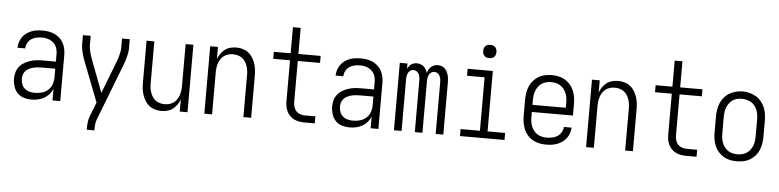

<svg xmlns="http://www.w3.org/2000/svg" viewBox="-51 -1016 6102 1503"><g transform="rotate(5 3000.0 -265.0)"><path d="M208 8Q177 8 147.5 -1Q118 -10 97.5 -31.5Q77 -53 67.5 -83Q58 -113 58 -143Q58 -168 64.5 -192.5Q71 -217 86.5 -237Q102 -257 124 -270Q146 -283 169.5 -291Q193 -299 218 -302Q243 -305 268 -305H373V-362Q373 -378 370 -394.5Q367 -411 359.5 -425.5Q352 -440 339.5 -451.5Q327 -463 312.5 -470Q298 -477 281.5 -480Q265 -483 248 -483Q226 -483 204.5 -478.5Q183 -474 164.5 -461.5Q146 -449 135.5 -429Q125 -409 125 -387H64Q64 -409 71 -430.5Q78 -452 90.5 -470.5Q103 -489 121.5 -502.5Q140 -516 160.5 -524Q181 -532 203.5 -535Q226 -538 248 -538Q273 -538 297 -534Q321 -530 343 -520Q365 -510 383 -493.5Q401 -477 412.5 -455.5Q424 -434 429 -410Q434 -386 434 -362V0H373V-91Q363 -67 346 -47.5Q329 -28 306.5 -15.5Q284 -3 258.5 2.5Q233 8 208 8ZM230 -47Q257 -47 284.5 -54.5Q312 -62 333 -80.5Q354 -99 363.5 -125.5Q373 -152 373 -180V-249H268Q251 -249 234.5 -247.5Q218 -246 201.5 -242Q185 -238 169.5 -230.5Q154 -223 142 -211Q130 -199 124.5 -182.5Q119 -166 119 -149Q119 -127 126.5 -106.5Q134 -86 150 -72Q166 -58 187 -52.5Q208 -47 230 -47Z M660 205V198Q660 173 662.5 148Q665 123 674 99L718 -13L601 -315Q594 -332 588 -349.5Q582 -367 577.5 -384.5Q573 -402 569.5 -420Q566 -438 566 -457V-530H627V-457Q627 -441 630 -425.5Q633 -410 637 -394.5Q641 -379 646.5 -364Q652 -349 657 -335L749 -92L843 -335Q849 -350 854 -364.5Q859 -379 863 -394.5Q867 -410 870 -425.5Q873 -441 873 -457V-530H934V-457Q934 -438 930.5 -420Q927 -402 922.5 -384.5Q918 -367 912 -349.5Q906 -332 899 -315L731 119Q724 138 722 158Q720 178 720 198V205Z M1227 8Q1203 8 1178.5 1Q1154 -6 1134.5 -21Q1115 -36 1101.5 -57.5Q1088 -79 1080 -102.5Q1072 -126 1069 -150.5Q1066 -175 1066 -200V-530H1127V-200Q1127 -181 1129.5 -163Q1132 -145 1138 -127.5Q1144 -110 1154.5 -94Q1165 -78 1180 -67.5Q1195 -57 1213 -52Q1231 -47 1250 -47Q1269 -47 1287 -52Q1305 -57 1320 -67.5Q1335 -78 1345.5 -94Q1356 -110 1362 -127.5Q1368 -145 1370.5 -163Q1373 -181 1373 -200V-530H1434V0H1373V-96Q1365 -73 1351 -53Q1337 -33 1318 -18.5Q1299 -4 1275 2Q1251 8 1227 8Z M1566 0V-530H1627V-434Q1635 -457 1649 -477Q1663 -497 1682 -511.5Q1701 -526 1725 -532Q1749 -538 1773 -538Q1797 -538 1821.5 -531Q1846 -524 1865.5 -509Q1885 -494 1898.5 -472.5Q1912 -451 1920 -427.5Q1928 -404 1931 -379.5Q1934 -355 1934 -330V0H1873V-330Q1873 -349 1870.5 -367Q1868 -385 1862 -402.5Q1856 -420 1845.5 -436Q1835 -452 1820 -462.5Q1805 -473 1787 -478Q1769 -483 1750 -483Q1731 -483 1713 -478Q1695 -473 1680 -462.5Q1665 -452 1654.5 -436Q1644 -420 1638 -402.5Q1632 -385 1629.5 -367Q1627 -349 1627 -330V0Z M2353 0Q2332 0 2311 -3.5Q2290 -7 2271.5 -16Q2253 -25 2238 -40Q2223 -55 2214 -74Q2205 -93 2201.5 -113.5Q2198 -134 2198 -155V-475H2066V-530H2198V-735H2259V-530H2434V-475H2259V-155Q2259 -135 2264 -116Q2269 -97 2282 -82.5Q2295 -68 2314 -61.5Q2333 -55 2353 -55H2434V0Z M2708 8Q2677 8 2647.5 -1Q2618 -10 2597.5 -31.5Q2577 -53 2567.5 -83Q2558 -113 2558 -143Q2558 -168 2564.5 -192.5Q2571 -217 2586.5 -237Q2602 -257 2624 -270Q2646 -283 2669.5 -291Q2693 -299 2718 -302Q2743 -305 2768 -305H2873V-362Q2873 -378 2870 -394.5Q2867 -411 2859.5 -425.5Q2852 -440 2839.5 -451.5Q2827 -463 2812.5 -470Q2798 -477 2781.5 -480Q2765 -483 2748 -483Q2726 -483 2704.5 -478.5Q2683 -474 2664.5 -461.5Q2646 -449 2635.5 -429Q2625 -409 2625 -387H2564Q2564 -409 2571 -430.5Q2578 -452 2590.5 -470.5Q2603 -489 2621.5 -502.5Q2640 -516 2660.5 -524Q2681 -532 2703.5 -535Q2726 -538 2748 -538Q2773 -538 2797 -534Q2821 -530 2843 -520Q2865 -510 2883 -493.5Q2901 -477 2912.5 -455.5Q2924 -434 2929 -410Q2934 -386 2934 -362V0H2873V-91Q2863 -67 2846 -47.5Q2829 -28 2806.5 -15.5Q2784 -3 2758.5 2.5Q2733 8 2708 8ZM2730 -47Q2757 -47 2784.5 -54.5Q2812 -62 2833 -80.5Q2854 -99 2863.5 -125.5Q2873 -152 2873 -180V-249H2768Q2751 -249 2734.5 -247.5Q2718 -246 2701.5 -242Q2685 -238 2669.5 -230.5Q2654 -223 2642 -211Q2630 -199 2624.5 -182.5Q2619 -166 2619 -149Q2619 -127 2626.5 -106.5Q2634 -86 2650 -72Q2666 -58 2687 -52.5Q2708 -47 2730 -47Z M3056 0V-530H3116V-488Q3121 -499 3128.5 -508.5Q3136 -518 3145.5 -525Q3155 -532 3167 -535Q3179 -538 3191 -538Q3191 -538 3191 -538Q3191 -538 3191 -538Q3205 -538 3219 -533Q3233 -528 3244 -518.5Q3255 -509 3262 -496Q3269 -483 3273 -469Q3277 -483 3284 -496Q3291 -509 3301.5 -518.5Q3312 -528 3326 -533Q3340 -538 3355 -538Q3355 -538 3355 -538Q3355 -538 3355 -538Q3369 -538 3383.5 -533Q3398 -528 3408.5 -518Q3419 -508 3426 -495Q3433 -482 3437 -467.5Q3441 -453 3442.5 -438.5Q3444 -424 3444 -409V0H3384V-409Q3384 -422 3381.5 -434.5Q3379 -447 3373 -458Q3367 -469 3356 -476Q3345 -483 3332 -483Q3319 -483 3308 -476Q3297 -469 3291 -458Q3285 -447 3282.5 -434.5Q3280 -422 3280 -409V0H3220V-409Q3220 -422 3217.5 -434.5Q3215 -447 3209 -458Q3203 -469 3192 -476Q3181 -483 3168 -483Q3155 -483 3144 -476Q3133 -469 3127 -458Q3121 -447 3118.5 -434.5Q3116 -422 3116 -409V0Z M3575 0V-55H3727V-475H3589V-530H3787V-55H3925V0ZM3750 -628Q3739 -628 3729 -631Q3719 -634 3711.5 -641.5Q3704 -649 3701 -659Q3698 -669 3698 -680Q3698 -691 3701 -701Q3704 -711 3711.5 -718.5Q3719 -726 3729 -729Q3739 -732 3750 -732Q3761 -732 3771 -729Q3781 -726 3788.5 -718.5Q3796 -711 3799 -701Q3802 -691 3802 -680Q3802 -669 3799 -659Q3796 -649 3788.5 -641.5Q3781 -634 3771 -631Q3761 -628 3750 -628Z M4251 8Q4224 8 4197.5 2.5Q4171 -3 4147.5 -16Q4124 -29 4106 -49.5Q4088 -70 4077.5 -95Q4067 -120 4062.5 -146.5Q4058 -173 4058 -200V-330Q4058 -357 4062.5 -383.5Q4067 -410 4077.5 -434.5Q4088 -459 4106 -479.5Q4124 -500 4147 -513.5Q4170 -527 4196.5 -532.5Q4223 -538 4250 -538Q4277 -538 4303.5 -532.5Q4330 -527 4353 -513.5Q4376 -500 4394 -479.5Q4412 -459 4422.5 -434.5Q4433 -410 4437.5 -383.5Q4442 -357 4442 -330V-237H4119V-200Q4119 -181 4121.5 -162Q4124 -143 4131 -125Q4138 -107 4150 -91.5Q4162 -76 4178 -66Q4194 -56 4213 -51.5Q4232 -47 4251 -47Q4273 -47 4295.5 -51.5Q4318 -56 4336.5 -68Q4355 -80 4366.5 -100Q4378 -120 4379 -142H4440Q4439 -120 4431.5 -98Q4424 -76 4410.5 -58Q4397 -40 4378.5 -27Q4360 -14 4339 -6Q4318 2 4296 5Q4274 8 4251 8ZM4381 -293V-330Q4381 -349 4378.5 -368Q4376 -387 4369 -404.5Q4362 -422 4350.5 -437.5Q4339 -453 4323 -463.5Q4307 -474 4288 -478.5Q4269 -483 4250 -483Q4231 -483 4212 -478.5Q4193 -474 4177 -463.5Q4161 -453 4149.5 -437.5Q4138 -422 4131 -404.5Q4124 -387 4121.5 -368Q4119 -349 4119 -330V-293Z M4566 0V-530H4627V-434Q4635 -457 4649 -477Q4663 -497 4682 -511.5Q4701 -526 4725 -532Q4749 -538 4773 -538Q4797 -538 4821.5 -531Q4846 -524 4865.5 -509Q4885 -494 4898.5 -472.5Q4912 -451 4920 -427.5Q4928 -404 4931 -379.5Q4934 -355 4934 -330V0H4873V-330Q4873 -349 4870.5 -367Q4868 -385 4862 -402.5Q4856 -420 4845.5 -436Q4835 -452 4820 -462.5Q4805 -473 4787 -478Q4769 -483 4750 -483Q4731 -483 4713 -478Q4695 -473 4680 -462.5Q4665 -452 4654.5 -436Q4644 -420 4638 -402.5Q4632 -385 4629.5 -367Q4627 -349 4627 -330V0Z M5353 0Q5332 0 5311 -3.5Q5290 -7 5271.5 -16Q5253 -25 5238 -40Q5223 -55 5214 -74Q5205 -93 5201.5 -113.5Q5198 -134 5198 -155V-475H5066V-530H5198V-735H5259V-530H5434V-475H5259V-155Q5259 -135 5264 -116Q5269 -97 5282 -82.5Q5295 -68 5314 -61.5Q5333 -55 5353 -55H5434V0Z M5750 8Q5723 8 5696.5 2.5Q5670 -3 5647 -16.5Q5624 -30 5606 -50.5Q5588 -71 5577.5 -95.5Q5567 -120 5562.5 -146.5Q5558 -173 5558 -200V-330Q5558 -357 5562.5 -383.5Q5567 -410 5577.5 -434.5Q5588 -459 5606 -480Q5624 -501 5647 -514Q5670 -527 5696.5 -534Q5723 -541 5750 -541Q5777 -541 5803.5 -534Q5830 -527 5853 -514Q5876 -501 5894 -480Q5912 -459 5922.5 -434.5Q5933 -410 5937.5 -383.5Q5942 -357 5942 -330V-200Q5942 -173 5937.5 -146.5Q5933 -120 5922.5 -95.5Q5912 -71 5894 -50.5Q5876 -30 5853 -16.5Q5830 -3 5803.5 2.5Q5777 8 5750 8ZM5750 -47Q5769 -47 5788 -51.5Q5807 -56 5823 -66.5Q5839 -77 5850.5 -92.5Q5862 -108 5869 -125.5Q5876 -143 5878.5 -162Q5881 -181 5881 -200V-330Q5881 -349 5878.5 -368Q5876 -387 5869 -405Q5862 -423 5850 -438.5Q5838 -454 5821.5 -464Q5805 -474 5786 -478.5Q5767 -483 5748 -483Q5729 -483 5710.5 -478.5Q5692 -474 5676.5 -463.5Q5661 -453 5649.5 -437.5Q5638 -422 5631 -404.5Q5624 -387 5621.5 -368Q5619 -349 5619 -330V-200Q5619 -181 5621.5 -162Q5624 -143 5631 -125.5Q5638 -108 5649.5 -92.5Q5661 -77 5677 -66.5Q5693 -56 5712 -51.5Q5731 -47 5750 -47Z"/></g></svg>

Font: iosevka_custom_sans_ss08 Light
Style: Regular
Weight: 300
Designer: Belleve Invis
Foundry: Belleve Invis
Version: Version 10.3.0; ttfautohint (v1.8.3)